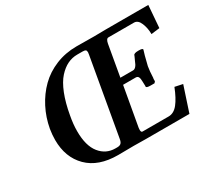

<svg xmlns="http://www.w3.org/2000/svg" viewBox="-127 -863 1183 1079"><g transform="rotate(-30 465.0 -323.0)"><path d="M367.2 -40H378.9Q396 -40 404.1 -48.1Q412.1 -56.2 415 -75.2L502 -570.8Q503.9 -582.5 503.9 -585Q503.9 -596.7 498.3 -600.3Q492.7 -604 479 -604H444.8Q411.6 -604 381.6 -589.6Q351.6 -575.2 323.7 -544.4Q295.9 -513.7 273.9 -458.5Q252 -403.3 238.8 -328.1Q229 -276.4 229 -231Q229 -136.2 267.8 -88.1Q306.6 -40 367.2 -40ZM362.8 0H361.8Q234.9 0 166 -68.6Q97.2 -137.2 97.2 -250Q97.2 -283.2 103 -318.8Q115.2 -387.2 145.8 -446.3Q176.3 -505.4 221.4 -550Q266.6 -594.7 329.3 -620.4Q392.1 -646 463.9 -646L578.1 -645Q590.3 -645 615.5 -645.5Q640.6 -646 653.8 -646H930.2L918.9 -502L863.8 -495.1Q863.8 -533.7 850.1 -566.9Q836.4 -600.1 811 -600.1H645Q630.4 -600.1 625 -570.8L589.8 -370.1H671.9Q692.9 -370.1 708 -411.1Q709 -413.6 713.9 -423.8Q718.8 -434.1 721.2 -439.9L720.2 -439Q723.6 -451.2 751 -451.2H756.8Q782.7 -451.2 780.8 -441.9Q775.9 -423.3 771 -409.2Q756.8 -353.5 755.9 -349.1Q751 -322.3 749 -273.9H748V-255.9L740.2 -247.1H714.8Q687 -247.1 687 -256.8H688L687 -288.1Q687 -308.6 682.1 -318.4Q677.2 -328.1 665 -328.1H583L538.1 -75.2Q537.1 -69.3 537.1 -61Q537.1 -45.9 546.9 -45.9H715.8Q750 -45.9 776.6 -79.3Q803.2 -112.8 827.1 -173.8L877.9 -163.1L824.2 0H540L463.9 -1Q433.1 0 362.8 0Z"/></g></svg>

Font: Linux Libertine G
Style: Semibold Italic
Weight: 600
Italic angle: -11.5°
Designer: Philipp H. Poll
Foundry: Philipp H. Poll
Version: Version 5.1.1